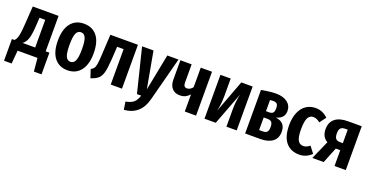

<svg xmlns="http://www.w3.org/2000/svg" viewBox="-34 -1254 4187 2180"><g transform="rotate(20 2059.5 -163.5)"><path d="M451 -102V160H359L344 0H104L90 160H-2V-102H29Q43 -116 52 -135Q61 -154 68 -196.5Q75 -239 80 -315L94 -530H406V-102ZM279 -436H210L203 -323Q196 -223 179.5 -176Q163 -129 127 -102H279Z M926 -265Q926 -132 868.5 -58Q811 16 710 16Q609 16 551.5 -56Q494 -128 494 -265Q494 -401 551 -473.5Q608 -546 710 -546Q812 -546 869 -475Q926 -404 926 -265ZM635 -265Q635 -167 653 -126.5Q671 -86 710 -86Q749 -86 767 -127Q785 -168 785 -265Q785 -363 767 -403Q749 -443 710 -443Q671 -443 653 -402.5Q635 -362 635 -265Z M1365 -530V0H1229V-428H1151L1141 -268Q1134 -163 1120 -111.5Q1106 -60 1077 -34Q1048 -8 988 12L955 -88Q978 -100 990 -116.5Q1002 -133 1008 -168.5Q1014 -204 1018 -276L1032 -530Z M1716 1Q1664 202 1467 219L1452 124Q1515 113 1547 85.5Q1579 58 1597 0H1546L1415 -530H1553L1633 -89L1720 -530H1855Z M2260 -530V0H2124V-207Q2100 -180 2072 -166.5Q2044 -153 2006 -153Q1946 -153 1912 -191Q1878 -229 1878 -297V-530H2014V-309Q2014 -281 2024.5 -268Q2035 -255 2056 -255Q2075 -255 2093 -265.5Q2111 -276 2124 -294V-530Z M2751 0H2627V-205Q2627 -305 2648 -395L2498 0H2362V-530H2486V-324Q2486 -219 2466 -135L2614 -530H2751Z M3237 -160Q3237 -80 3183.5 -40Q3130 0 3036 0H2853V-526Q2958 -546 3030 -546Q3117 -546 3167.5 -507Q3218 -468 3218 -402Q3218 -314 3118 -289Q3237 -276 3237 -160ZM2989 -454V-319H3030Q3058 -319 3072.5 -334Q3087 -349 3087 -388Q3087 -427 3073 -441.5Q3059 -456 3028 -456Q3017 -456 2989 -454ZM3100 -167Q3100 -211 3084 -227Q3068 -243 3035 -243H2989V-91H3035Q3067 -91 3083.5 -107Q3100 -123 3100 -167Z M3658 -483 3601 -407Q3558 -441 3519 -441Q3476 -441 3454.5 -400.5Q3433 -360 3433 -262Q3433 -167 3455 -129.5Q3477 -92 3519 -92Q3540 -92 3558 -99.5Q3576 -107 3598 -124L3658 -46Q3594 16 3511 16Q3406 16 3348 -54Q3290 -124 3290 -261Q3290 -349 3317 -413.5Q3344 -478 3393.5 -512Q3443 -546 3510 -546Q3595 -546 3658 -483Z M4069 -530V0H3933V-191H3879L3802 0H3665L3765 -226Q3694 -265 3694 -359Q3694 -442 3747.5 -486Q3801 -530 3905 -530ZM3933 -276V-439H3903Q3865 -439 3848 -420.5Q3831 -402 3831 -359Q3831 -314 3847 -295Q3863 -276 3900 -276Z"/></g></svg>

Font: Fira Sans Compressed SemiBold
Style: Regular
Weight: 600
Width: 1
Designer: bBox Type GmbH & Carrois Corporate GbR & Edenspiekermann AG
Foundry: bBox Type GmbH & Carrois Corporate GbR & Edenspiekermann AG
Version: Version 4.301